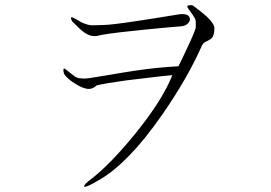

<svg xmlns="http://www.w3.org/2000/svg" viewBox="-20 -752 1040 736"><path d="M375 -656.2 341.8 -655.3Q324.2 -653.3 302.7 -662.1Q291 -666 271.5 -678.7Q256.8 -686.5 253.9 -686.5Q250 -685.5 255.9 -670.9Q286.1 -639.6 303.7 -627Q328.1 -610.4 351.6 -614.3Q386.7 -623 473.6 -631.8Q523.4 -637.7 619.1 -646.5L676.8 -651.4Q691.4 -653.3 700.2 -662.1Q709 -670.9 708 -679.7Q707 -690.4 696.3 -695.3Q683.6 -700.2 661.1 -696.3Q573.2 -681.6 501 -670.9Q404.3 -656.2 375 -656.2ZM730.5 -668.9V-645.5Q722.7 -620.1 697.3 -567.4Q680.7 -531.2 664.1 -498Q579.1 -493.2 500 -481.4Q454.1 -474.6 386.7 -462.9Q341.8 -455.1 326.2 -453.1Q300.8 -449.2 288.1 -452.1Q279.3 -451.2 266.6 -459Q259.8 -463.9 245.1 -475.6Q230.5 -488.3 226.6 -489.3Q219.7 -489.3 225.6 -468.8Q237.3 -450.2 267.6 -431.6Q298.8 -411.1 321.3 -411.1Q329.1 -411.1 336.9 -415Q344.7 -418.9 350.6 -424.8Q383.8 -432.6 460.9 -443.4Q504.9 -449.2 599.6 -460L640.6 -463.9Q603.5 -369.1 499 -240.2Q406.2 -126 334 -69.3Q299.8 -43.9 302.7 -37.1Q306.6 -30.3 362.3 -63.5Q471.7 -127 597.7 -306.6Q698.2 -450.2 754.9 -579.1Q758.8 -585.9 764.6 -589.8Q768.6 -591.8 776.4 -595.7Q789.1 -602.5 793.9 -608.4Q801.8 -620.1 801.8 -643.6Q801.8 -661.1 772.5 -688.5Q756.8 -703.1 718.8 -731.4Q698.2 -734.4 698.2 -726.6Q698.2 -722.7 710.9 -706.1Q719.7 -694.3 723.6 -687.5Q730.5 -676.8 730.5 -668.9Z"/></svg>

Font: Batang
Style: Regular
Weight: 400
Version: Version 2.21